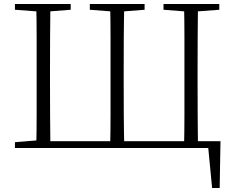

<svg xmlns="http://www.w3.org/2000/svg" viewBox="-20 -743 1170 964"><path d="M162 0Q164 -83 164 -167Q164 -251 164 -341V-387Q164 -473 164 -557Q164 -641 162 -723H233Q232 -641 231.5 -557.5Q231 -474 231 -387V-341Q231 -251 231.5 -167Q232 -83 233 0ZM533 0Q535 -83 535 -167Q535 -251 535 -341V-387Q535 -473 535 -557Q535 -641 533 -723H604Q602 -641 601.5 -557Q601 -473 601 -387V-341Q601 -251 601.5 -167Q602 -83 604 0ZM904 0Q906 -83 906 -167Q906 -251 906 -341V-387Q906 -473 906 -557Q906 -641 904 -723H974Q973 -641 972.5 -557Q972 -473 972 -387V-341Q972 -251 972.5 -167Q973 -83 974 0ZM197 0V-34H1087L1083 201H1045L1023 -27L1059 0ZM55 -694V-723H335V-694L206 -684H188ZM431 -694V-723H706V-694L578 -684H560ZM801 -694V-723H1081V-694L948 -684H930ZM55 0V-29L188 -40H198V0Z"/></svg>

Font: Noto Serif SC
Style: Regular
Weight: 200
Designer: Ryoko NISHIZUKA 西塚涼子 (kana & ideographs); Frank Grießhammer (Latin, Greek & Cyrillic); Wenlong ZHANG 张文龙 (bopomofo); San
Foundry: Adobe
Version: Version 2.001;hotconv 1.1.0;makeotfexe 2.6.0